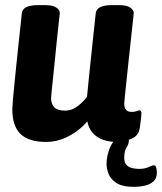

<svg xmlns="http://www.w3.org/2000/svg" viewBox="-20 -545 631 748"><path d="M444 -525Q474 -525 487.5 -515.5Q501 -506 501 -494Q501 -494 498.5 -469Q496 -444 491.5 -405Q487 -366 482.5 -321.5Q478 -277 473.5 -237Q469 -197 466.5 -170.5Q464 -144 464 -142Q464 -125 471 -117Q478 -109 494 -109Q504 -109 512 -112Q520 -115 523 -115Q531 -115 531 -104Q531 -102 529.5 -86Q528 -70 524 -44Q520 -16 491 -4Q462 8 436 8Q378 8 346.5 -21.5Q315 -51 316 -118V-126L341 -102Q328 -77 300.5 -51.5Q273 -26 236.5 -9Q200 8 160 8Q92 8 60 -23Q28 -54 28 -119Q28 -128 30.5 -158.5Q33 -189 37.5 -231.5Q42 -274 46.5 -319.5Q51 -365 55.5 -404.5Q60 -444 62.5 -468.5Q65 -493 65 -493Q68 -525 128 -525H156Q186 -525 199.5 -515.5Q213 -506 213 -494Q213 -494 210.5 -471Q208 -448 204 -411.5Q200 -375 196 -333.5Q192 -292 188 -254.5Q184 -217 181.5 -191.5Q179 -166 179 -163Q179 -140 191.5 -127Q204 -114 233 -114Q252 -114 268 -122.5Q284 -131 297 -143.5Q310 -156 319 -168Q322 -201 326.5 -243.5Q331 -286 335.5 -329.5Q340 -373 344 -410Q348 -447 350.5 -470Q353 -493 353 -493Q356 -525 416 -525ZM463 -14Q482 -14 482 3Q482 16 473 29.5Q464 43 464 70Q464 90 474 99Q484 108 497.5 110.5Q511 113 522 113Q544 113 558.5 106Q573 99 580 99Q591 99 591 129Q591 150 577.5 162Q564 174 543.5 178.5Q523 183 503 183Q456 183 433 167.5Q410 152 402.5 131Q395 110 395 94Q395 80 398.5 62Q402 44 410 26.5Q418 9 431 -2.5Q444 -14 463 -14Z"/></svg>

Font: Asap VF Beta
Style: Italic
Weight: 400
Italic angle: -6°
Designer: Pablo Cosgaya
Foundry: Pablo Cosgaya
Version: Version 1.007